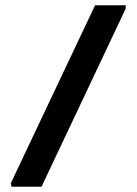

<svg xmlns="http://www.w3.org/2000/svg" viewBox="-20 -711 520 731"><path d="M24 0 21 -13 342 -691H459L458 -677L138 0Z"/></svg>

Font: Kreon Light SemiBold
Style: Regular
Weight: 600
Version: Version 2.002